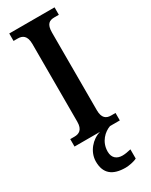

<svg xmlns="http://www.w3.org/2000/svg" viewBox="-243 -762 825 1050"><g transform="rotate(-30 169.5 -237.0)"><path d="M27 0H188C135 14 87 68 87 130C87 206 131 240 212 240C231 240 266 234 284 224V166C264 171 245 174 230 174C196 174 170 156 170 115C170 52 214 13 251 0H313V-47H285C255 -47 232 -61 232 -111V-601C232 -655 253 -667 285 -667H313V-714H27V-667H54C82 -667 108 -655 108 -601V-110C108 -59 82 -47 54 -47H27Z"/></g></svg>

Font: Noto Serif Myanmar Condensed SemiBold
Style: Regular
Weight: 600
Width: 3
Designer: Ben Mitchell and the Monotype Design Team
Foundry: Monotype Imaging Inc.
Version: Version 2.106